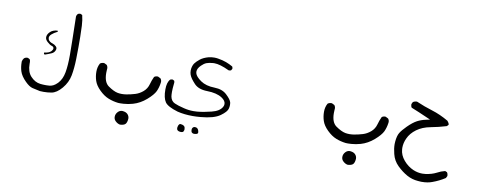

<svg xmlns="http://www.w3.org/2000/svg" viewBox="-60 -649 3120 1246"><g transform="rotate(10 1500.0 -26.5)"><path d="M203.6 -70.3Q231 -79.6 246.6 -86.9Q253.9 -90.3 259.5 -95.7Q265.1 -101.1 269 -110.8Q271 -116.2 271 -122.1Q271 -128.9 264.2 -135.7Q254.4 -145.5 240.7 -149.9Q218.8 -156.2 211.4 -171.9Q209.5 -177.2 209.5 -182.1Q209.5 -194.8 222.7 -206.5Q236.3 -218.8 260.7 -231Q260.7 -234.4 257.8 -237.8Q227.1 -235.4 210.9 -219.7Q192.4 -202.1 192.4 -183.1Q192.4 -167.5 207.5 -153.8Q225.6 -137.2 238.3 -133.8Q244.1 -132.3 247.8 -128.7Q251.5 -125 251.5 -119.6Q251.5 -114.3 249.3 -110.1Q247.1 -106 245.1 -104Q242.7 -101.1 241.7 -99.6Q227.1 -85.4 197.3 -83L196.8 -81.5Q196.8 -81.1 196.8 -80.6Q196.8 -80.1 196.8 -79.1Q196.8 -78.1 196.8 -76.7Q197.3 -74.7 197.8 -72.8ZM64 4.4Q64 35.6 72.3 62.5Q82 93.8 114.3 125.5Q140.1 151.4 161.6 157.2Q187 163.6 212.9 168.5Q225.6 169.4 237.3 169.4Q264.2 169.4 288.6 165Q322.8 159.2 356.2 119.6Q389.6 80.1 398.7 32.2Q407.7 -15.6 409.2 -78.1Q410.2 -126 410.2 -156Q410.2 -186 409.9 -222.7Q409.7 -259.3 407.7 -296.4Q405.8 -333.5 397.9 -365.2L387.2 -370.6Q385.3 -371.1 382.3 -371.1Q379.4 -371.1 375.2 -369.9Q371.1 -368.7 367.2 -365.2Q361.3 -358.4 359.9 -349.1Q364.3 -160.6 364.3 -94.7Q364.3 -26.4 356 19.5Q347.7 65.4 322.3 92.8L318.4 96.7Q294.9 120.6 268.6 123Q257.3 124 250 124Q242.7 124 239.5 124Q236.3 124 232.4 123.8Q228.5 123.5 224.6 123.5Q216.8 123 208 122.1Q171.9 118.2 143.1 86.9Q116.7 58.1 116.7 5.4Q116.7 1.5 116.7 -2.4Q116.7 -3.9 116.7 -5.4Q116.7 -16.6 111.8 -23.9L99.1 -30.3Q96.7 -30.3 94.7 -30.3Q83 -30.3 74.2 -22.5Q66.4 -12.7 64 -1Q64 2 64 4.4Z M726.1 155.8Q732.4 156.2 741 156.2Q749.5 156.2 762.7 155.3Q793 153.3 823.2 144.5Q869.1 131.3 908.7 96.9Q948.2 62.5 960.4 36.6Q972.2 10.3 976.1 -18.1Q977.1 -22.5 977.1 -26.4Q977.1 -39.6 969.2 -48.8L952.6 -57.1Q950.7 -57.6 949.2 -57.6Q935.5 -57.6 926.8 -50.3Q915.5 -26.4 908.2 0.5Q899.9 30.8 876.7 50.8Q853.5 70.8 826.2 79.1Q798.8 87.4 769.5 92.3Q754.4 94.7 740.2 94.7Q725.6 94.7 712.4 92.3Q685.1 86.9 648.9 61.5Q616.7 38.6 616.7 -22.5Q616.7 -33.7 617.4 -41.5Q618.2 -49.3 618.2 -52Q618.2 -54.7 617.7 -58.6Q616.2 -67.4 610.8 -74.2L594.2 -82.5Q592.3 -83 588.4 -83Q584.5 -83 578.1 -81.3Q571.8 -79.6 565.9 -75.2Q552.2 -50.8 552.2 -19.8Q552.2 11.2 561.5 39.6Q570.8 68.8 600.6 98.1Q630.4 127.4 661.4 139.6Q692.4 151.9 726.1 155.8ZM809.6 245.6Q809.6 228 797.9 216.3Q788.1 206.1 770.5 203.6Q766.6 202.6 762.7 202.6Q746.6 202.6 734.9 214.4Q720.2 229 720.2 248.5Q720.2 264.2 731.4 275.4Q745.1 289.1 761.7 292.5Q780.3 292.5 793 285.2Q804.2 278.8 808.1 257.8Q809.6 251.5 809.6 245.6Z M1013.2 16.6Q1013.2 72.3 1031.7 99.1Q1049.3 124.5 1116.2 144.5Q1161.6 155.8 1217.3 155.8Q1242.2 155.8 1269.5 153.3Q1356.4 146 1396.5 117.2Q1436 88.9 1440.9 66.4Q1443.8 54.2 1443.8 43.9Q1443.8 33.7 1441.9 25.9Q1437 7.3 1406.2 -21.5Q1376.5 -49.3 1325.7 -50.3Q1269 -51.3 1233.4 -75.7Q1197.8 -100.6 1192.4 -123Q1191.4 -127.9 1191.4 -132.8Q1191.4 -153.3 1213.4 -174.8Q1230 -191.4 1245.8 -197.5Q1261.7 -203.6 1287.1 -205.6Q1291.5 -206.1 1296.4 -206.1Q1334.5 -206.1 1395 -177.2Q1397 -176.8 1398.9 -176.8Q1406.2 -176.8 1411.6 -179.7L1418 -189.9Q1418 -191.9 1418 -193.4Q1418 -194.8 1417.5 -196.8Q1417 -201.7 1414.1 -205.6Q1394 -217.3 1370.8 -226.1Q1347.7 -234.9 1314.9 -240.2Q1303.2 -242.2 1291 -242.2Q1271.5 -242.2 1253.4 -237.8Q1219.7 -228.5 1199.2 -212.4Q1177.7 -195.3 1168 -181.4Q1158.2 -167.5 1154.8 -146Q1153.8 -139.6 1153.8 -133.3Q1153.8 -118.2 1158.4 -105.5Q1163.1 -92.8 1172.6 -79.6Q1182.1 -66.4 1196.8 -50.8Q1225.1 -21 1282.2 -20Q1345.2 -19 1380.4 3.9Q1407.7 21.5 1407.7 43.5Q1407.7 53.2 1402.8 62Q1386.2 93.3 1333.5 106Q1283.7 118.7 1240.7 122.6Q1228.5 123.5 1216.3 123.5Q1184.6 123.5 1153.8 115.7Q1111.3 105.5 1090.3 95.7Q1065.9 85 1060.1 55.7Q1058.1 44.9 1058.1 24.2Q1058.1 3.4 1062 -32.2Q1062.5 -35.2 1062.5 -37.1Q1062.5 -43.9 1059.6 -49.3L1049.3 -54.7Q1047.4 -54.7 1045.9 -54.7Q1038.6 -54.7 1032.7 -51.3Q1013.2 -30.8 1013.2 16.6ZM1246.1 268.1Q1261.7 268.1 1269.5 261.7Q1271 260.3 1271.2 258.1Q1271.5 255.9 1271.5 255.1Q1271.5 254.4 1271.5 252.9Q1271 250 1270 244.6Q1265.6 229 1253.9 225.1Q1249 223.6 1244.1 223.6Q1237.3 223.6 1231.7 229.2Q1226.1 234.9 1226.1 245.1Q1226.1 257.3 1231.9 262.7Q1237.8 268.1 1246.1 268.1ZM1136.7 263.2Q1144.5 271 1160.6 271Q1173.8 271 1177.2 263.4Q1180.7 255.9 1180.7 249.8Q1180.7 243.7 1179.2 238.8Q1176.8 228 1162.1 223.1Q1154.8 220.7 1149.9 220.7Q1144.5 220.7 1141.1 224.1Q1134.8 230.5 1132.8 244.1Q1132.3 247.6 1132.3 250Q1132.3 258.8 1136.7 263.2Z M2226.1 155.8Q2232.4 156.2 2241 156.2Q2249.5 156.2 2262.7 155.3Q2293 153.3 2323.2 144.5Q2369.1 131.3 2408.7 96.9Q2448.2 62.5 2460.4 36.6Q2472.2 10.3 2476.1 -18.1Q2477.1 -22.5 2477.1 -26.4Q2477.1 -39.6 2469.2 -48.8L2452.6 -57.1Q2450.7 -57.6 2449.2 -57.6Q2435.5 -57.6 2426.8 -50.3Q2415.5 -26.4 2408.2 0.5Q2399.9 30.8 2376.7 50.8Q2353.5 70.8 2326.2 79.1Q2298.8 87.4 2269.5 92.3Q2254.4 94.7 2240.2 94.7Q2225.6 94.7 2212.4 92.3Q2185.1 86.9 2148.9 61.5Q2116.7 38.6 2116.7 -22.5Q2116.7 -33.7 2117.4 -41.5Q2118.2 -49.3 2118.2 -52Q2118.2 -54.7 2117.7 -58.6Q2116.2 -67.4 2110.8 -74.2L2094.2 -82.5Q2092.3 -83 2088.4 -83Q2084.5 -83 2078.1 -81.3Q2071.8 -79.6 2065.9 -75.2Q2052.2 -50.8 2052.2 -19.8Q2052.2 11.2 2061.5 39.6Q2070.8 68.8 2100.6 98.1Q2130.4 127.4 2161.4 139.6Q2192.4 151.9 2226.1 155.8ZM2309.6 245.6Q2309.6 228 2297.9 216.3Q2288.1 206.1 2270.5 203.6Q2266.6 202.6 2262.7 202.6Q2246.6 202.6 2234.9 214.4Q2220.2 229 2220.2 248.5Q2220.2 264.2 2231.4 275.4Q2245.1 289.1 2261.7 292.5Q2280.3 292.5 2293 285.2Q2304.2 278.8 2308.1 257.8Q2309.6 251.5 2309.6 245.6Z M2730.5 316.9Q2743.7 318.4 2752 318.4Q2775.9 318.4 2792.7 315.4Q2809.6 312.5 2823.7 307.1Q2867.2 291.5 2905.8 266.6L2912.6 253.4Q2913.1 251.5 2913.1 250Q2913.1 237.8 2906.7 228.5L2893.6 222.7Q2866.7 229 2841.8 242.7Q2813 257.8 2771.5 263.7Q2760.7 265.1 2750 265.1Q2719.2 265.1 2689.5 252.4Q2652.3 236.3 2624.5 203.6Q2596.2 170.4 2593.8 132.3Q2593.3 127.4 2593.3 122.6Q2593.3 90.3 2607.9 59.1Q2624 22.9 2660.9 -4.2Q2697.8 -31.2 2750.5 -41Q2803.2 -50.8 2852.5 -65.9Q2863.3 -73.7 2863.3 -79.1Q2863.3 -80.1 2863.3 -81.1Q2859.9 -90.8 2851.1 -101.1Q2795.9 -133.3 2742.2 -149.7Q2688.5 -166 2635.7 -189Q2635.3 -189 2634.8 -189Q2620.1 -189 2608.9 -181.2L2602.1 -167Q2602.1 -166 2602.1 -165.5Q2602.1 -152.3 2607.9 -144.5L2659.2 -123.5Q2687 -112.3 2738.8 -88.9L2713.9 -83.5Q2682.6 -77.1 2656.7 -63.5Q2629.9 -49.3 2596.7 -16.1Q2568.4 12.2 2556.4 32.2Q2544.4 52.2 2541 89.4Q2540 97.7 2540 107.4Q2540 136.7 2548.8 170.9Q2559.1 214.4 2591.1 245.4Q2623 276.4 2657.2 295.4Q2690.9 314 2730.5 316.9Z"/></g></svg>

Font: NaikaiFont
Style: Light
Weight: 300
Version: Version 1.89